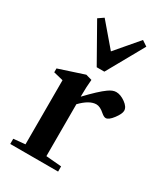

<svg xmlns="http://www.w3.org/2000/svg" viewBox="-176 -780 748 860"><g transform="rotate(30 198.0 -350.5)"><path d="M185.1 -491.2 77.1 -682.1 105 -701.2 204.6 -584.5 303.7 -700.7 331.5 -682.1 224.6 -491.2ZM21.5 0V-26.9L81.5 -32.7V-364.3L31.7 -376.5V-396.5L161.6 -439L192.9 -430.2Q189 -391.1 189 -347.7V-341.3Q245.6 -400.9 277.3 -423.3Q298.8 -439 316.9 -439Q339.8 -439 364.5 -421.1Q389.2 -403.3 389.2 -383.8Q389.2 -367.7 368.9 -340.8Q348.6 -314 333.5 -314Q324.2 -314 311 -325.2Q287.1 -346.7 267.6 -346.7Q231.9 -346.7 189 -302.2V-33.7L269 -26.9V0Z"/></g></svg>

Font: Elstob 14pt SemiBold
Style: Regular
Weight: 600
Designer: Peter S. Baker
Version: Version 1.015